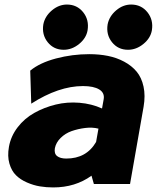

<svg xmlns="http://www.w3.org/2000/svg" viewBox="-20 -802 695 837"><path d="M257.8 -585Q214.4 -585 188 -617.9Q161.6 -650.9 168.9 -695.8Q175.8 -731 206.1 -756.6Q236.3 -782.2 272 -782.2Q315.4 -782.2 342.3 -749Q369.1 -715.8 361.8 -669.9Q356 -635.7 325 -610.4Q293.9 -585 257.8 -585ZM551.8 -782.2Q595.7 -782.2 622.6 -748.8Q649.4 -715.3 642.1 -669.9Q636.2 -635.7 605.2 -610.4Q574.2 -585 538.1 -585Q494.6 -585 468.3 -617.9Q441.9 -650.9 449.2 -695.8Q456.1 -731 486.1 -756.6Q516.1 -782.2 551.8 -782.2ZM369.1 -565.9Q412.6 -565.9 450.4 -558.3Q488.3 -550.8 521.2 -533.2Q554.2 -515.6 575.7 -489.7Q597.2 -463.9 605.7 -424.6Q614.3 -385.3 606 -336.9L546.9 0H389.2L378.9 -36.1Q308.1 15.1 211.9 15.1Q182.1 15.1 154.1 10.5Q126 5.9 97.4 -6.6Q68.8 -19 49.6 -38.1Q30.3 -57.1 21 -89.1Q11.7 -121.1 19 -162.1Q27.3 -208.5 56.9 -247.1Q86.4 -285.6 129.6 -309.8Q172.9 -334 222.9 -346.2Q272.9 -358.4 326.2 -354Q379.4 -349.6 424.8 -329.1L432.1 -370.1Q436.5 -397.5 412.4 -412.1Q388.2 -426.8 341.8 -426.8Q235.8 -426.8 116.2 -350.1L111.8 -494.1Q153.3 -528.3 224.1 -547.1Q294.9 -565.9 369.1 -565.9ZM219.2 -155.8Q215.3 -132.3 229 -121.6Q242.7 -110.8 269 -110.8Q356.9 -110.8 398.9 -183.1L409.2 -241.2Q382.3 -248 351.1 -244.1Q319.8 -240.2 292.2 -230.5Q264.6 -220.7 244.4 -200.7Q224.1 -180.7 219.2 -155.8Z"/></svg>

Font: Stilu Bold
Style: Italic
Weight: 700
Italic angle: -10°
Designer: Genilson Lima Santos
Foundry: Genilson Lima Santos
Version: Version 1.200;PS 001.200;hotconv 1.0.88;makeotf.lib2.5.64775